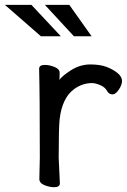

<svg xmlns="http://www.w3.org/2000/svg" viewBox="-77 -759 525 795"><path d="M147 16.1Q127.9 16.1 106.9 7.6Q85.9 -1 85.9 -18.1L87.9 -106Q87.9 -367.2 85 -474.1Q85 -490.2 108.9 -490.2Q127.9 -490.2 148.9 -481.7Q169.9 -473.1 169.9 -458Q169.9 -436 168.9 -428.2Q180.2 -444.3 214.8 -466.8Q252.9 -491.7 295.9 -492.2Q337.9 -492.2 365 -481.7Q392.1 -471.2 410.2 -456.1Q428.2 -440.9 428.2 -423.8Q428.2 -407.7 415 -387.9Q401.9 -368.2 389.2 -368.2Q375 -368.2 367.2 -380.9Q358.4 -397.9 338.1 -406.5Q317.9 -415 304.2 -415Q264.2 -415 230 -390.1Q180.2 -354 169.9 -265.1Q166 -230 166 -106L170.9 0Q170.9 16.1 147 16.1ZM53.2 -738.8 174.8 -608.9H92.3L-56.6 -738.8ZM210 -738.8 302.2 -608.9H229L108.9 -738.8Z"/></svg>

Font: LXGW WenKai Screen R
Style: Regular
Weight: 400
Designer: Fontworks Inc.
Version: Version 1.235;May 31, 2022